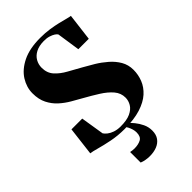

<svg xmlns="http://www.w3.org/2000/svg" viewBox="-292 -850 1184 1184"><g transform="rotate(-45 300.0 -258.0)"><path d="M280.5 11Q222 11 169.8 0.5Q117.5 -10 79.5 -20.8Q41.5 -31.5 25 -33L47.5 -219.5H141.5L166 -66.5Q173 -55.5 187.2 -44.2Q201.5 -33 223 -25.5Q244.5 -18 272 -17.5Q328 -17 360.8 -32.2Q393.5 -47.5 407.8 -71.8Q422 -96 422 -122Q422 -162 395.5 -193Q369 -224 325.8 -251.2Q282.5 -278.5 233 -306Q202.5 -323 168 -343Q133.5 -363 103.2 -390.2Q73 -417.5 53.8 -455.5Q34.5 -493.5 34.5 -546.5Q34.5 -599 64.5 -646.8Q94.5 -694.5 155.8 -724.8Q217 -755 310 -755Q353.5 -755 390.5 -749.5Q427.5 -744 457.2 -736.8Q487 -729.5 508 -723.8Q529 -718 540 -717L518 -539H427L404.5 -690Q400.5 -697.5 388 -705.8Q375.5 -714 356 -720Q336.5 -726 310.5 -725.5Q269 -725 241.2 -710.2Q213.5 -695.5 199.8 -671.2Q186 -647 186 -618Q186 -572 213.2 -541.8Q240.5 -511.5 282 -488.8Q323.5 -466 366 -442Q398 -424.5 434.8 -402.2Q471.5 -380 504.2 -351.5Q537 -323 557.5 -287.8Q578 -252.5 578 -208.5Q578 -166 562.5 -126.8Q547 -87.5 512.8 -56.5Q478.5 -25.5 421.2 -7.2Q364 11 280.5 11ZM273 239.5Q254.5 239.5 236.8 236.2Q219 233 204.5 227V135Q212.5 137 222.8 138Q233 139 239 139Q272.5 139 295.5 127Q318.5 115 318.5 77.5Q318.5 63.5 314.2 49Q310 34.5 303.2 21.5Q296.5 8.5 288.5 0H307H322.5Q334.5 10 351.5 30.8Q368.5 51.5 381.8 79Q395 106.5 395 138Q395 173 378.8 195.5Q362.5 218 334.8 228.8Q307 239.5 273 239.5Z"/></g></svg>

Font: Merriweather 144pt Black
Style: Regular
Weight: 900
Version: Version 2.100